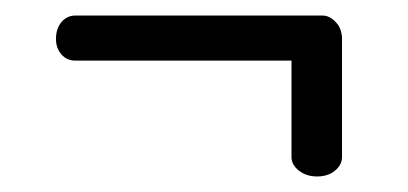

<svg xmlns="http://www.w3.org/2000/svg" viewBox="-20 -290 525 247"><path d="M388 -63Q374 -63 364.5 -70.5Q355 -78 355 -88V-212H77Q66 -212 59 -220Q52 -228 52 -240Q52 -253 59 -261.5Q66 -270 77 -270H395Q404 -270 412 -261.5Q420 -253 420 -240V-88Q420 -78 411 -70.5Q402 -63 388 -63Z"/></svg>

Font: Dosis
Style: Regular
Weight: 400
Designer: EdgarTolentino, PabloImpallari, IginoMarini
Foundry: EdgarTolentino, PabloImpallari, IginoMarini
Version: Version 3.001; ttfautohint (v1.8.2)